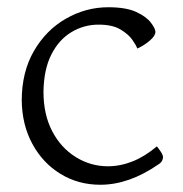

<svg xmlns="http://www.w3.org/2000/svg" viewBox="-20 -575 505 530"><path d="M40 -297Q40 -376 73.5 -434Q107 -492 162 -523.5Q217 -555 279 -555Q328 -555 356 -542Q384 -529 396.5 -512.5Q409 -496 409 -487Q409 -476 393 -462.5Q377 -449 359 -441Q356 -450 345 -465.5Q334 -481 312 -494Q290 -507 252 -507Q212 -507 177.5 -486.5Q143 -466 122 -425Q101 -384 100 -322Q100 -259 124 -213Q148 -167 189 -141.5Q230 -116 278 -116Q312 -116 346 -129.5Q380 -143 413 -171Q418 -165 424 -156Q430 -147 430 -141Q430 -137 427.5 -131.5Q425 -126 417 -121Q336 -65 257 -65Q196 -65 147 -95Q98 -125 69.5 -177.5Q41 -230 40 -297Z"/></svg>

Font: Gowun Batang
Style: Regular
Weight: 400
Designer: Yanghee Ryu
Foundry: Yanghee Ryu
Version: Version 2.000